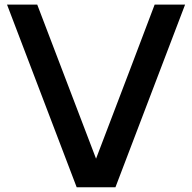

<svg xmlns="http://www.w3.org/2000/svg" viewBox="-20 -793 814 813"><path d="M634.8 -773.4Q552.7 -555.7 386.7 -121.1Q303.7 -337.9 137.7 -773.4Q95.7 -773.4 9.8 -773.4Q108.4 -515.6 304.7 0Q359.4 0 468.8 0Q567.4 -257.8 763.7 -773.4Q720.7 -773.4 634.8 -773.4Z"/></svg>

Font: Seiden_Sans_Regular
Style: Regular
Weight: 400
Designer: Kevin Beronilla
Version: Version 1.0